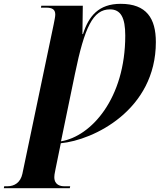

<svg xmlns="http://www.w3.org/2000/svg" viewBox="-89 -744 843 1004"><path d="M-69 240H276L278 230H247C228 230 195 224 195 182C195 176 196 164 201 142L229 5C399 -11 726 -168 726 -524C726 -648 677 -724 542 -724C427 -724 375 -660 345 -566H342L344 -714H127L125 -704H152C185 -704 200 -694 200 -668C200 -656 196 -640 192 -618L28 165C18 211 -14 230 -50 230H-67ZM230 -5 303 -358C353 -601 397 -695 486 -695C543 -695 566 -651 566 -558C566 -229 388 -31 230 -5Z"/></svg>

Font: Noto Serif Display SemiCondensed ExtraBold
Style: Italic
Weight: 800
Width: 4
Italic angle: -12°
Designer: Monotype Design Team
Foundry: Monotype Imaging Inc.
Version: Version 2.009